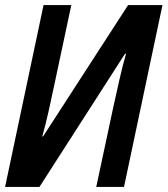

<svg xmlns="http://www.w3.org/2000/svg" viewBox="-29 -734 658 754"><path d="M-9 0 142 -714H251L185 -404Q175 -356 162.5 -300Q150 -244 137 -198H140L474 -714H609L458 0H349L415 -309Q426 -359 439.5 -419Q453 -479 466 -523H462L126 0Z"/></svg>

Font: Noto Sans Condensed SemiBold
Style: Italic
Weight: 600
Width: 3
Italic angle: -12°
Designer: Monotype Design Team
Foundry: Monotype Imaging Inc.
Version: Version 2.013; ttfautohint (v1.8.4.7-5d5b)